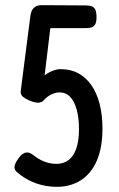

<svg xmlns="http://www.w3.org/2000/svg" viewBox="-20 -709 461 744"><path d="M200 15Q179 15 158.5 11.5Q138 8 120 1.5Q102 -5 87.5 -13Q73 -21 62 -29Q51 -37 44 -43.5Q37 -50 36 -60Q36 -67 39.5 -75Q43 -83 51 -95Q60 -107 68 -112.5Q76 -118 83 -118Q89 -119 96 -116Q103 -113 116 -103Q126 -95 139 -88.5Q152 -82 167 -78Q182 -74 198 -74Q226 -74 245.5 -88.5Q265 -103 275.5 -133Q286 -163 286 -208Q286 -253 277 -285Q268 -317 251.5 -334Q235 -351 210 -351Q203 -351 193.5 -348.5Q184 -346 174 -340.5Q164 -335 156 -327Q150 -321 146.5 -317.5Q143 -314 138 -313Q130 -310 120 -311.5Q110 -313 95 -319Q79 -326 69.5 -333.5Q60 -341 60 -354L97 -642Q98 -653 101.5 -663.5Q105 -674 114.5 -681.5Q124 -689 142 -689L312 -688Q325 -688 334.5 -685Q344 -682 349 -672Q354 -662 354 -642Q354 -624 349 -615Q344 -606 335 -603Q326 -600 313 -600H175L153 -417Q163 -425 173.5 -430Q184 -435 194 -438Q204 -441 211 -441H216Q254 -441 283.5 -425Q313 -409 334 -379Q355 -349 366 -306.5Q377 -264 377 -210Q377 -137 355.5 -87Q334 -37 294 -11Q254 15 200 15Z"/></svg>

Font: Fredoka Condensed
Style: Regular
Weight: 400
Width: 3
Designer: Ben Nathan
Foundry: Milena B. Brandão, Ben Nathan
Version: Version 2.001